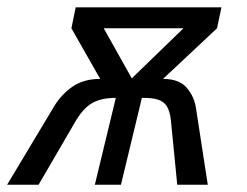

<svg xmlns="http://www.w3.org/2000/svg" viewBox="-46 -508 680 528"><path d="M550.8 -430.2 402.3 -291Q446.8 -291 467.8 -266.4Q488.8 -241.7 493.2 -209L525.4 0H441.4L423.8 -178.7Q420.9 -203.1 412.6 -216.1Q404.3 -229 388.2 -234.1Q372.1 -239.3 344.2 -238.8L286.6 0H214.8L272.5 -238.8Q230.5 -238.8 205.8 -223.6Q181.2 -208.5 160.2 -171.9L60.1 0H-26.4L103 -215.8Q122.1 -247.6 152.8 -269.3Q183.6 -291 229.5 -291L150.4 -430.2L162.1 -487.8H563ZM316.4 -292.5 458.5 -430.2H239.3Z"/></svg>

Font: Acari Sans
Style: Italic
Weight: 400
Italic angle: -13°
Designer: Alfredo Marco Pradil and Stefan Peev
Foundry: Hanken Design Co.
Version: Version 1.045;January 11, 2019;FontCreator 11.5.0.2425 64-bi